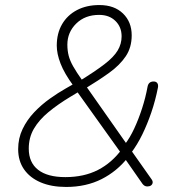

<svg xmlns="http://www.w3.org/2000/svg" viewBox="-20 -733 704 761"><path d="M242 8Q184 8 141.5 -10Q99 -28 75.5 -61.5Q52 -95 52 -142Q52 -185 69.5 -221.5Q87 -258 115.5 -288Q144 -318 177 -341.5Q210 -365 240 -382L275 -402L271 -393Q235 -442 220 -481Q205 -520 205 -552Q205 -601 226 -637Q247 -673 285 -693Q323 -713 374 -713Q433 -713 467.5 -679.5Q502 -646 502 -593Q502 -545 478.5 -510Q455 -475 413.5 -445Q372 -415 316 -381L318 -396L483 -161H475Q495 -187 512 -223.5Q529 -260 543 -303Q557 -346 565 -390Q567 -400 573 -405Q579 -410 589 -410Q599 -410 603.5 -403.5Q608 -397 606 -386Q596 -335 580 -288Q564 -241 544 -200Q524 -159 499 -126L495 -144L581 -22Q586 -15 585 -8.5Q584 -2 578.5 2Q573 6 564 6Q558 6 553.5 3.5Q549 1 545 -4L471 -110H488Q444 -54 382.5 -23Q321 8 242 8ZM239 -31Q313 -31 368.5 -59.5Q424 -88 464 -143L462 -123L284 -372L295 -371L260 -350Q210 -320 172.5 -289Q135 -258 114.5 -223Q94 -188 94 -144Q94 -89 131 -60Q168 -31 239 -31ZM373 -674Q317 -674 282 -639.5Q247 -605 247 -556Q247 -533 252 -513Q257 -493 270 -470Q283 -447 307 -413L292 -410Q357 -450 394 -478.5Q431 -507 446.5 -533Q462 -559 462 -589Q462 -626 437.5 -650Q413 -674 373 -674Z"/></svg>

Font: Nunito ExtraLight ExtraLight
Style: Italic
Weight: 250
Italic angle: -9°
Version: Version 3.602